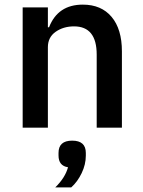

<svg xmlns="http://www.w3.org/2000/svg" viewBox="-20 -552 620 830"><path d="M187 0H78V-520H187V-434H192Q230 -532 338 -532Q418 -532 462.5 -479Q507 -426 507 -330V0H398V-316Q398 -438 300 -438Q254 -438 220.5 -414.5Q187 -391 187 -348ZM351 109V121Q351 159 333 196.5Q315 234 288 258H219Q262 216 274 171Q233 165 233 120V109Q233 56 292 56Q351 56 351 109Z"/></svg>

Font: IBM Plex Sans Medm
Style: Regular
Weight: 500
Designer: Mike Abbink, Paul van der Laan, Pieter van Rosmalen
Foundry: Bold Monday
Version: Version 3.005